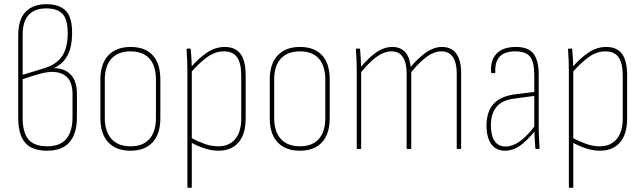

<svg xmlns="http://www.w3.org/2000/svg" viewBox="-20 -711 3071 916"><path d="M205 8Q133 8 100 -30Q67 -68 67 -149V-542Q67 -619 102.5 -655Q138 -691 202 -691Q262 -691 293 -660.5Q324 -630 324 -556Q324 -487 302.5 -447Q281 -407 239 -387V-386Q290 -385 318.5 -354Q347 -323 347 -262V-153Q347 -73 311.5 -32.5Q276 8 205 8ZM205 -13Q266 -13 296 -48Q326 -83 326 -153V-262Q326 -317 300 -342.5Q274 -368 229 -368Q201 -368 161.5 -356.5Q122 -345 88 -333V-151Q88 -79 115.5 -46Q143 -13 205 -13ZM88 -354 193 -386Q248 -403 275.5 -442Q303 -481 303 -554Q303 -620 277.5 -645.5Q252 -671 200 -671Q147 -671 117.5 -640.5Q88 -610 88 -544Z M603 8Q534 8 496.5 -32Q459 -72 459 -147V-332Q459 -407 497 -447Q535 -487 603 -487Q672 -487 708.5 -447.5Q745 -408 745 -332V-147Q745 -72 708 -32Q671 8 603 8ZM603 -13Q662 -13 693 -48Q724 -83 724 -149V-330Q724 -397 693 -431.5Q662 -466 603 -466Q544 -466 512 -431.5Q480 -397 480 -330V-149Q480 -83 512 -48Q544 -13 603 -13Z M1022 8Q991 8 956.5 -3Q922 -14 888 -33V-55Q922 -37 955 -25Q988 -13 1022 -13Q1073 -13 1102 -47.5Q1131 -82 1131 -146V-348Q1131 -410 1111 -438Q1091 -466 1048 -466Q1006 -466 966.5 -437Q927 -408 887 -361V-386Q926 -432 966.5 -459.5Q1007 -487 1052 -487Q1103 -487 1127.5 -454Q1152 -421 1152 -350V-146Q1152 -71 1118 -31.5Q1084 8 1022 8ZM878 185Q874 185 874 181V-369Q874 -395 873 -422.5Q872 -450 870 -475Q870 -479 874 -479H887Q890 -479 890 -475Q892 -452 893.5 -427.5Q895 -403 895 -387V-380V181Q895 185 892 185Z M1411 8Q1342 8 1304.5 -32Q1267 -72 1267 -147V-332Q1267 -407 1305 -447Q1343 -487 1411 -487Q1480 -487 1516.5 -447.5Q1553 -408 1553 -332V-147Q1553 -72 1516 -32Q1479 8 1411 8ZM1411 -13Q1470 -13 1501 -48Q1532 -83 1532 -149V-330Q1532 -397 1501 -431.5Q1470 -466 1411 -466Q1352 -466 1320 -431.5Q1288 -397 1288 -330V-149Q1288 -83 1320 -48Q1352 -13 1411 -13Z M1686 0Q1682 0 1682 -4V-368Q1682 -396 1681 -423.5Q1680 -451 1678 -475Q1678 -479 1682 -479H1695Q1698 -479 1698 -475Q1700 -455 1701 -433.5Q1702 -412 1703 -393Q1743 -440 1778.5 -463.5Q1814 -487 1851 -487Q1891 -487 1913 -462.5Q1935 -438 1939 -392Q1981 -440 2016.5 -463.5Q2052 -487 2089 -487Q2134 -487 2157 -455Q2180 -423 2180 -365V-4Q2180 0 2176 0H2162Q2159 0 2159 -4V-362Q2159 -410 2141 -438Q2123 -466 2085 -466Q2053 -466 2019 -442.5Q1985 -419 1942 -367V-4Q1942 0 1938 0H1924Q1920 0 1920 -4V-362Q1920 -410 1902.5 -438Q1885 -466 1847 -466Q1815 -466 1780.5 -442.5Q1746 -419 1703 -367V-4Q1703 0 1700 0Z M2538 0Q2535 0 2534 -4Q2532 -30 2530.5 -55Q2529 -80 2529 -99V-104V-353Q2529 -415 2509 -440.5Q2489 -466 2438 -466Q2338 -466 2343 -366Q2343 -362 2340 -362H2326Q2323 -362 2323 -366Q2319 -423 2348.5 -454.5Q2378 -486 2438 -487Q2498 -488 2524 -456.5Q2550 -425 2550 -354V-111Q2550 -83 2551.5 -56Q2553 -29 2554 -4Q2554 0 2551 0ZM2390 8Q2346 8 2323.5 -24Q2301 -56 2301 -112Q2301 -176 2333 -213.5Q2365 -251 2436 -261L2534 -273V-254L2437 -241Q2375 -234 2348.5 -201Q2322 -168 2322 -113Q2322 -65 2339.5 -38.5Q2357 -12 2393 -12Q2424 -12 2458.5 -35.5Q2493 -59 2536 -116V-90Q2490 -35 2457.5 -13.5Q2425 8 2390 8Z M2842 8Q2811 8 2776.5 -3Q2742 -14 2708 -33V-55Q2742 -37 2775 -25Q2808 -13 2842 -13Q2893 -13 2922 -47.5Q2951 -82 2951 -146V-348Q2951 -410 2931 -438Q2911 -466 2868 -466Q2826 -466 2786.5 -437Q2747 -408 2707 -361V-386Q2746 -432 2786.5 -459.5Q2827 -487 2872 -487Q2923 -487 2947.5 -454Q2972 -421 2972 -350V-146Q2972 -71 2938 -31.5Q2904 8 2842 8ZM2698 185Q2694 185 2694 181V-369Q2694 -395 2693 -422.5Q2692 -450 2690 -475Q2690 -479 2694 -479H2707Q2710 -479 2710 -475Q2712 -452 2713.5 -427.5Q2715 -403 2715 -387V-380V181Q2715 185 2712 185Z"/></svg>

Font: Sofia Sans Condensed Thin
Style: Regular
Weight: 250
Version: Version 4.100